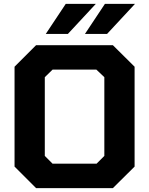

<svg xmlns="http://www.w3.org/2000/svg" viewBox="-20 -970 769 990"><path d="M216 -795 319 -950H474L330 -795ZM418 -795 521 -950H676L532 -795ZM166 0 55 -111V-626L166 -737H562L674 -626V-111L562 0ZM251 -126H478L518 -166V-572L477 -611H251L211 -572V-166Z"/></svg>

Font: Tomorrow SemiBold
Style: Regular
Weight: 600
Designer: Tony de Marco, Monica Rizzolli
Foundry: Just in Type
Version: Version 2.002